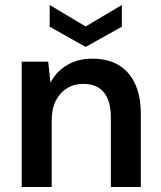

<svg xmlns="http://www.w3.org/2000/svg" viewBox="-20 -749 643 769"><path d="M67 0V-502H173L182 -418Q205 -462 248 -488Q291 -514 350 -514Q411 -514 454 -489Q497 -464 520.5 -414.5Q544 -365 544 -292V0H424V-280Q424 -344 396.5 -378.5Q369 -413 313 -413Q277 -413 248.5 -395.5Q220 -378 203.5 -345.5Q187 -313 187 -266V0ZM323 -561 179 -642V-729L323 -643L468 -729V-642Z"/></svg>

Font: DM Sans 16pt SemiBold
Style: Regular
Weight: 600
Version: Version 4.004;gftools[0.9.30]